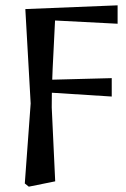

<svg xmlns="http://www.w3.org/2000/svg" viewBox="-20 -509 473 720"><path d="M73 179 95 -121 75 -475 421 -489V-420L150 -434L188 -464Q184 -376 180.5 -312.5Q177 -249 175.5 -200.5Q174 -152 174 -106L187 171L88 191ZM131 -164V-209L399 -216V-147Z"/></svg>

Font: Source Serif 4 18pt Medium
Style: Regular
Weight: 500
Designer: Frank Grießhammer
Foundry: Adobe Systems Incorporated
Version: Version 4.004;hotconv 1.0.116;makeotfexe 2.5.65601